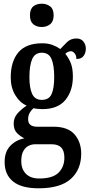

<svg xmlns="http://www.w3.org/2000/svg" viewBox="-20 -781 487 1038"><path d="M189 237Q96 237 50.5 200Q5 163 5 95Q5 39 36 7Q67 -25 112 -33Q91 -43 72.5 -61Q54 -79 54 -113Q54 -144 74 -167Q94 -190 124 -210Q86 -227 62 -267.5Q38 -308 38 -362Q38 -449 79.5 -498Q121 -547 208 -547Q239 -547 262.5 -538.5Q286 -530 306 -516Q321 -532 341.5 -552.5Q362 -573 393 -573Q418 -573 431 -556.5Q444 -540 444 -518Q444 -495 432 -478.5Q420 -462 393 -462Q393 -481 383.5 -492.5Q374 -504 364 -504Q354 -504 346.5 -500Q339 -496 333 -490Q350 -470 362 -441.5Q374 -413 374 -367Q374 -290 333.5 -240.5Q293 -191 208 -191Q199 -191 183.5 -192.5Q168 -194 161 -196Q151 -188 141.5 -172.5Q132 -157 132 -137Q132 -115 145 -105.5Q158 -96 179 -96H268Q347 -96 383 -54.5Q419 -13 419 50Q419 136 362.5 186.5Q306 237 189 237ZM206 -241Q245 -241 259 -272.5Q273 -304 273 -365Q273 -428 258.5 -462Q244 -496 206 -496Q169 -496 154 -461.5Q139 -427 139 -364Q139 -305 154 -273Q169 -241 206 -241ZM192 184Q265 184 296.5 152.5Q328 121 328 72Q328 34 311 16.5Q294 -1 260 -1H169Q152 -1 135 7Q118 15 106.5 35Q95 55 95 90Q95 133 120 158.5Q145 184 192 184ZM206 -635Q178 -635 160 -650Q142 -665 142 -698Q142 -732 160 -746.5Q178 -761 206 -761Q232 -761 251 -746.5Q270 -732 270 -698Q270 -665 251 -650Q232 -635 206 -635Z"/></svg>

Font: Noto Serif Tamil ExtraCondensed SemiBold
Style: Regular
Weight: 600
Width: 2
Designer: Indian Type Foundry, Tom Grace, and the Monotype Design Team
Foundry: Monotype Imaging Inc.
Version: Version 2.004; ttfautohint (v1.8.4.7-5d5b)